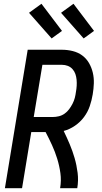

<svg xmlns="http://www.w3.org/2000/svg" viewBox="-20 -999 540 1019"><path d="M6 0 127 -735H308Q338 -735 366 -728Q394 -721 416 -705Q438 -689 452 -665Q466 -641 472.5 -613.5Q479 -586 478 -556.5Q477 -527 472 -498Q467 -467 456.5 -436Q446 -405 426 -378Q406 -351 377.5 -331.5Q349 -312 318 -304Q335 -269 350 -233.5Q365 -198 376 -160Q387 -122 392 -81.5Q397 -41 390 0H299Q306 -41 300.5 -80.5Q295 -120 283.5 -157Q272 -194 256 -229Q240 -264 222 -298H146L97 0ZM260 -378Q276 -378 292.5 -382Q309 -386 323 -396Q337 -406 347 -419.5Q357 -433 365 -448.5Q373 -464 377 -479.5Q381 -495 383 -511Q386 -527 387 -543.5Q388 -560 386.5 -576Q385 -592 380 -606.5Q375 -621 364.5 -632.5Q354 -644 339.5 -649.5Q325 -655 309 -655H205L159 -378ZM424 -795 304 -931 370 -979 479 -835ZM254 -795 134 -931 200 -979 309 -835Z"/></svg>

Font: Iosevka Term Curly Md Obl
Style: Regular
Weight: 500
Italic angle: -9°
Designer: Belleve Invis
Foundry: Belleve Invis
Version: Version 32.3.0